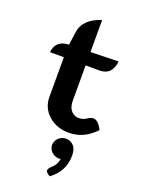

<svg xmlns="http://www.w3.org/2000/svg" viewBox="-155 -648 702 959"><g transform="rotate(20 196.5 -168.5)"><path d="M251 6.8Q186 6.8 142.8 -31.7Q99.6 -70.3 99.6 -128.9V-339.4H25.9Q32.7 -405.3 102.5 -407.2L112.3 -478Q121.6 -548.8 215.8 -579.6V-409.2L363.8 -413.1Q356.4 -337.9 288.6 -337.9L215.8 -338.4V-150.9Q215.8 -115.2 232.7 -97.2Q249.5 -79.1 272.9 -79.1Q294.4 -79.1 312.5 -91.1Q330.6 -103 342.8 -103Q369.6 -103 391.6 -58.1Q331.1 6.8 251 6.8ZM236.8 243.7Q213.9 231.4 213.9 220.2Q213.9 209.5 233.6 192.1Q253.4 174.8 258.8 143.6Q254.4 144.5 250 144.5Q227.1 144.5 210.7 128.9Q194.3 113.3 194.3 91.8Q194.3 70.3 210.7 54.7Q227.1 39.1 250 39.1Q272.5 39.1 288.6 54.7Q306.6 71.8 306.6 108.4Q306.6 192.4 236.8 243.7Z"/></g></svg>

Font: Bainsley
Style: Bold
Weight: 700
Designer: Paul James MIller
Foundry: High-Logic / Made with FontCreator
Version: Version 1.411;March 28, 2021;FontCreator 13.0.0.2683 64-bit